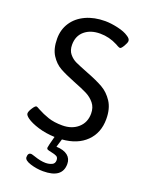

<svg xmlns="http://www.w3.org/2000/svg" viewBox="-167 -790 834 1083"><g transform="rotate(20 250.0 -248.0)"><path d="M270 5 255 54Q300 56 323 74.5Q346 93 346 125Q346 210 231 210Q192 210 154 198Q116 186 116 167Q116 141 135 141Q139 141 146.5 143.5Q154 146 158 147Q198 161 228 161Q248 161 265 153.5Q282 146 282 126Q282 109 271 103Q260 97 239 93Q223 90 216 87Q209 84 209 76Q209 69 226 6Q172 4 126.5 -10Q81 -24 56 -42Q37 -56 37 -67Q37 -79 50.5 -100Q64 -121 72 -121Q76 -121 93 -111Q124 -94 159.5 -82Q195 -70 244 -70Q302 -70 338.5 -102.5Q375 -135 375 -188Q375 -225 355 -249.5Q335 -274 306.5 -288.5Q278 -303 224 -324Q166 -347 132 -366Q98 -385 74 -422.5Q50 -460 50 -521Q50 -575 77.5 -617Q105 -659 155.5 -682.5Q206 -706 272 -706Q306 -706 348 -696.5Q390 -687 413 -671Q433 -659 433 -645Q433 -634 420.5 -613Q408 -592 401 -592Q396 -592 386.5 -597Q377 -602 374 -604Q324 -630 270 -630Q212 -630 176.5 -600Q141 -570 141 -517Q141 -483 158.5 -462Q176 -441 198.5 -430.5Q221 -420 277 -398Q337 -375 375 -353.5Q413 -332 439.5 -291.5Q466 -251 466 -188Q466 -105 413.5 -53.5Q361 -2 270 5Z"/></g></svg>

Font: Asap-Regular
Style: Regular
Weight: 400
Designer: Pablo Cosgaya
Foundry: Omnibus-Type
Version: Version 2.000; ttfautohint (v1.8)